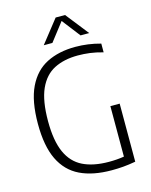

<svg xmlns="http://www.w3.org/2000/svg" viewBox="-137 -1033 888 1126"><g transform="rotate(-15 307.0 -470.0)"><path d="M399 5.5Q285 5.5 207.5 -32Q130 -69.5 90.2 -151.8Q50.5 -234 50.5 -369Q50.5 -507.5 90.8 -591Q131 -674.5 204.8 -711.8Q278.5 -749 378.5 -749Q456 -749 531.5 -728V-675Q489.5 -687 452.8 -691.8Q416 -696.5 380 -696.5Q296.5 -696.5 236.5 -666Q176.5 -635.5 144.2 -564Q112 -492.5 112 -369Q112 -250 143.8 -179.2Q175.5 -108.5 238.8 -77.5Q302 -46.5 396.5 -46.5Q446 -46.5 488 -53.5V-360H544.5V-7.5Q502 0 468 2.8Q434 5.5 399 5.5ZM203 -806 312.5 -945H369.5L479 -806H426.5L341 -916.5L255.5 -806Z"/></g></svg>

Font: Encode Sans SemiCondensed SemiCondensed Light
Style: Regular
Weight: 300
Width: 4
Designer: Multiple Designers
Foundry: Impallari Type
Version: Version 3.000; ttfautohint (v1.8.3) -l 8 -r 50 -G 200 -x 14 